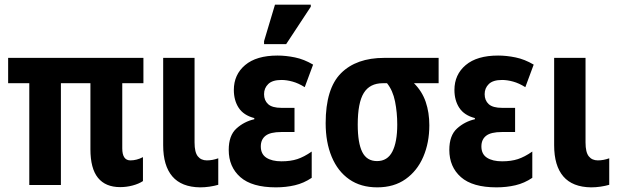

<svg xmlns="http://www.w3.org/2000/svg" viewBox="-20 -796 2663 826"><path d="M497 9Q434 9 401.5 -31Q369 -71 369 -154V-438H242V0H106V-438H15V-547H597V-438H506V-158Q506 -106 541 -106Q568 -106 595 -120V-17Q577 -5 550.5 2Q524 9 497 9Z M841 10Q761 9 721.5 -37Q682 -83 682 -171V-547H817V-183Q817 -141 831 -123.5Q845 -106 870 -106Q894 -106 919 -115V-1Q902 4 881.5 7Q861 10 841 10Z M1167 10Q1064 10 1014 -34Q964 -78 964 -151Q964 -213 997 -243Q1030 -273 1074 -283V-288Q1028 -300 1007 -332Q986 -364 986 -409Q986 -475 1034.5 -516Q1083 -557 1174 -557Q1210 -557 1249 -549Q1288 -541 1327 -518L1291 -421Q1264 -438 1238.5 -445Q1213 -452 1191 -452Q1152 -452 1134 -434.5Q1116 -417 1116 -391Q1116 -364 1133.5 -348Q1151 -332 1191 -332H1247V-228H1190Q1143 -228 1122.5 -212Q1102 -196 1102 -166Q1102 -133 1126 -117.5Q1150 -102 1191 -102Q1230 -102 1259 -111.5Q1288 -121 1321 -144V-31Q1287 -8 1248.5 1Q1210 10 1167 10ZM1116 -606V-619L1163 -776H1317V-767L1211 -606Z M1603 10Q1532 10 1482.5 -24.5Q1433 -59 1407 -121.5Q1381 -184 1381 -266Q1381 -415 1447 -481Q1513 -547 1633 -547H1867V-438H1761Q1796 -403 1811.5 -357.5Q1827 -312 1827 -257Q1827 -182 1801 -121.5Q1775 -61 1725 -25.5Q1675 10 1603 10ZM1602 -103Q1647 -103 1668 -144Q1689 -185 1689 -260Q1689 -312 1679.5 -359.5Q1670 -407 1645 -438H1627Q1571 -438 1545 -396Q1519 -354 1519 -260Q1519 -181 1538.5 -142Q1558 -103 1602 -103Z M2116 10Q2013 10 1963 -34Q1913 -78 1913 -151Q1913 -213 1946 -243Q1979 -273 2023 -283V-288Q1977 -300 1956 -332Q1935 -364 1935 -409Q1935 -475 1983.5 -516Q2032 -557 2123 -557Q2159 -557 2198 -549Q2237 -541 2276 -518L2240 -421Q2213 -438 2187.5 -445Q2162 -452 2140 -452Q2101 -452 2083 -434.5Q2065 -417 2065 -391Q2065 -364 2082.5 -348Q2100 -332 2140 -332H2196V-228H2139Q2092 -228 2071.5 -212Q2051 -196 2051 -166Q2051 -133 2075 -117.5Q2099 -102 2140 -102Q2179 -102 2208 -111.5Q2237 -121 2270 -144V-31Q2236 -8 2197.5 1Q2159 10 2116 10Z M2523 10Q2443 9 2403.5 -37Q2364 -83 2364 -171V-547H2499V-183Q2499 -141 2513 -123.5Q2527 -106 2552 -106Q2576 -106 2601 -115V-1Q2584 4 2563.5 7Q2543 10 2523 10Z"/></svg>

Font: Noto Sans Condensed
Style: Bold
Weight: 700
Width: 3
Designer: Monotype Design Team
Foundry: Monotype Imaging Inc.
Version: Version 2.013; ttfautohint (v1.8.4.7-5d5b)